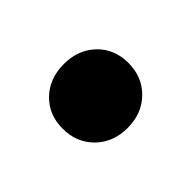

<svg xmlns="http://www.w3.org/2000/svg" viewBox="-50 -248 359 359"><g transform="rotate(-45 129.0 -68.5)"><path d="M42 -69Q42 -106 66.5 -129.5Q91 -153 129 -153Q167 -153 191.5 -129.5Q216 -106 216 -69Q216 -32 191.5 -8Q167 16 129 16Q91 16 66.5 -8Q42 -32 42 -69Z"/></g></svg>

Font: Metropolitano
Style: Bold
Weight: 700
Designer: Fonts by Alex Slobzheninov & Chris M. Simpson / Changes by Cristiano Sobral
Foundry: Fonts by Alex Slobzheninov & Chris M. Simpson / Changes by Cristiano Sobral
Version: Version 1.00;August 30, 2020;FontCreator 13.0.0.2681 64-bit